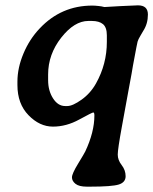

<svg xmlns="http://www.w3.org/2000/svg" viewBox="-20 -472 571 715"><path d="M377.9 -315.9V-340.3Q377.9 -370.1 363.5 -382.1Q349.1 -394 321.8 -394H309.1Q256.8 -394 208 -331.8Q159.2 -269.5 159.2 -194.8V-173.3Q159.2 -134.3 177.5 -105.7Q195.8 -77.1 222.7 -77.1H230.5Q250.5 -77.1 283.7 -100.8Q316.9 -124.5 337.4 -161.1Q377.9 -233.4 377.9 -315.9ZM493.7 -452.1Q530.8 -452.1 530.8 -418Q530.8 -383.8 513.7 -357.4L503.4 -339.8Q494.6 -325.2 492.4 -317.1Q490.2 -309.1 479.5 -251L475.1 -227.5L473.1 -215.8Q471.7 -206.1 470 -197.5Q468.3 -189 458.5 -135.3Q448.7 -81.5 433.6 1Q418.5 83.5 418.5 103.8Q418.5 124 433.1 142.8Q447.8 161.6 447.8 184.3Q447.8 207 422.4 215.1Q397 223.1 315.4 223.1H303.2Q274.4 223.1 261.2 212.6Q248 202.1 248 188.5Q248 174.8 271 137.2Q293.9 99.6 297.4 92.3Q331.5 20 331.5 -42Q331.5 -53.2 327.4 -53.2Q323.2 -53.2 275.1 -26.9Q227.1 -0.5 177.2 -0.5Q127.4 -0.5 86.2 -43Q44.9 -85.4 44.9 -155.3V-168Q44.9 -219.2 67.4 -272.7Q89.8 -326.2 127.9 -366.2Q208 -451.2 323.7 -451.2Q333 -451.2 346.7 -449.7L357.9 -448.2L368.7 -445.8L427.7 -449.2Z"/></svg>

Font: Averia Serif Libre
Style: Bold Italic
Weight: 700
Italic angle: -6.90001°
Version: Version 1.002